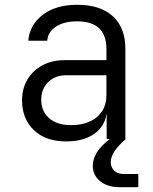

<svg xmlns="http://www.w3.org/2000/svg" viewBox="-20 -580 640 801"><path d="M256 10Q170 10 121 -37.5Q72 -85 72 -161Q72 -211 94.5 -248.5Q117 -286 157 -307.5Q197 -329 249 -329H424V-375Q424 -491 302 -491Q247 -491 213.5 -469Q180 -447 177 -410H98Q103 -475 157.5 -517.5Q212 -560 302 -560Q399 -560 451 -512Q503 -464 503 -377V0H505Q442 54 442 96Q442 118 456.5 132Q471 146 496 146H557V201H480Q429 201 398 176Q367 151 367 111Q367 85 383.5 57Q400 29 438 0H425V-103H424Q416 -51 371.5 -20.5Q327 10 256 10ZM276 -58Q344 -58 384 -91.5Q424 -125 424 -183V-266H256Q210 -266 181 -237.5Q152 -209 152 -164Q152 -116 185 -87Q218 -58 276 -58Z"/></svg>

Font: JetBrains Mono NL Light
Style: Regular
Weight: 300
Monospace: yes
Designer: Philipp Nurullin, Konstantin Bulenkov
Foundry: JetBrains
Version: Version 2.305; ttfautohint (v1.8.4.7-5d5b)